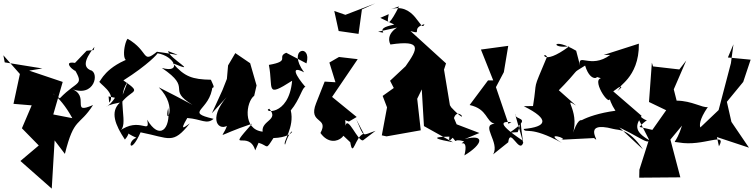

<svg xmlns="http://www.w3.org/2000/svg" viewBox="-25 -834 4477 1139"><path d="M291 -155 347 -348 148 -415 226 -428 3 -464 -5 -506 93 -395 55 -218 163 -209 105 -73 205 29 96 121 282 285 299 -1 360 79C415 -143 444 -81 527 -211C387 -150 517 -267 394 -309C539 -248 567 -409 510 -418C476 -435 466 -468 535 -556L531 -537L489 -533L420 -461C315 -478 481 -359 404 -445C480 -318 441 -366 330 -251C237 -304 322 -285 404 -133Z M619 -262 657 -254C607 -175 561 -203 687 -226C626 -171 659 -92 716 -6C791 -92 641 -78 784 -17C726 5 746 93 809 -49C983 -15 999 26 1101 -102C1081 -90 1031 -42 1086 -134C1169 -128 1201 -93 1242 -129C1064 -171 1223 -174 1236 -326L1140 -306C1256 -318 1255 -295 1226 -361C1117 -363 1070 -378 1000 -459C1164 -391 978 -488 972 -531C1066 -494 1037 -510 906 -527C815 -453 861 -530 732 -604C709 -579 685 -411 774 -498C597 -442 570 -346 565 -351C555 -343 669 -280 623 -225ZM917 -316C1039 -194 944 -76 973 -194C988 -64 920 -1 848 -124C868 -30 805 -147 681 -55C748 -83 659 -255 731 -345L668 -181C736 -318 839 -266 707 -357C854 -450 914 -518 909 -518C1010 -502 1057 -397 935 -431C1124 -304 958 -309 1117 -212C1051 -247 985 -282 917 -316Z M1509 13C1570 31 1548 61 1597 -15C1755 -20 1711 -121 1666 24C1650 9 1724 -78 1700 -179C1755 -245 1769 -320 1787 -318C1730 -384 1695 -449 1779 -405C1673 -550 1828 -576 1793 -458L1673 -521C1613 -496 1703 -472 1570 -449C1598 -308 1545 -251 1708 -355C1688 -137 1526 -170 1572 -189C1633 -121 1524 -120 1533 -53C1413 -66 1434 -230 1483 -266L1497 -327L1459 -459L1371 -519L1328 -446L1321 -366L1295 -300L1232 -162L1347 -288C1202 -141 1265 -57 1321 -87C1295 -8 1239 -22 1470 -100C1310 82 1452 -70 1489 58Z M2053 10C2069 109 2081 -24 2133 -41L2088 -127C2138 -11 2120 -31 2203 -58L2128 -1C2095 2 2039 -150 2024 -88C2030 -186 1959 -137 2045 -113L2091 -140L1945 -259L2097 -483L1986 -496L1929 -463L1965 -346L1901 -350L1850 -221C1801 -97 1929 -142 1876 -45C1966 81 2099 -90 1960 -78ZM1958 -769 1984 -650 2102 -633 2122 -778 2201 -814 2024 -746Z M2231 -728 2314 -688C2176 -662 2299 -628 2218 -646L2406 -687C2361 -702 2254 -643 2291 -570C2481 -598 2455 -546 2381 -441L2289 -355L2311 -312L2245 -265L2271 -197L2240 -31L2268 -25L2471 -61L2450 -248L2539 -431L2476 -322L2490 -86L2662 10C2463 -26 2639 -22 2655 -24C2699 29 2650 -17 2728 4C2683 42 2759 -30 2730 88C2841 21 2854 -41 2732 -9L2819 -45L2646 -111L2639 4C2759 -105 2617 -66 2695 -70L2668 -134C2694 -212 2770 -72 2652 -197L2644 -210L2609 -421L2621 -458L2410 -650C2488 -626 2407 -664 2493 -691C2471 -630 2437 -836 2278 -774L2342 -796C2295 -702 2263 -665 2281 -750Z M2990 10C3001 -83 3055 81 3079 13L3030 -159C3027 -115 3145 -147 2998 -47L3046 -50C3081 -135 3047 -196 3077 1C2891 -123 2979 -111 3009 -109L2991 -100L2917 -317L2964 -406L2990 -562L2828 -540L2901 -357H2870L2761 -211C2869 -187 2856 -113 2909 -100C2823 -93 2943 12 2900 82Z M3393 -533C3248 -618 3241 -541 3353 -560C3181 -432 3192 -539 3220 -497C3128 -277 3165 -377 3137 -205L3082 -204C3241 -125 3218 -81 3081 -69C3093 -39 3117 -92 3309 14C3187 -59 3360 -10 3302 -5L3499 -15C3552 32 3410 -123 3614 -69C3646 -60 3703 -75 3789 52L3649 -78C3835 11 3824 47 3847 -63L3769 -81C3837 -162 3825 -69 3731 -190L3827 -2C3733 -56 3747 -92 3781 -147L3613 -292C3711 -368 3590 -246 3662 -316C3623 -318 3768 -366 3765 -575L3556 -508H3595C3477 -421 3397 -528 3417 -441ZM3540 -370C3479 -357 3612 -167 3591 -271C3588 -246 3601 -216 3626 -177C3430 -151 3357 -78 3439 -114C3410 -141 3389 -92 3361 -8C3433 -168 3300 -268 3392 -208L3266 -320C3269 -304 3257 -322 3269 -277C3441 -451 3351 -385 3446 -445C3482 -326 3549 -388 3497 -383Z M4223 -44 4131 -53 4418 42 4314 -111 4287 -230 4384 -348 4428 -480 4293 -493 4326 -571 4311 -459 4238 -181 4119 -68C4183 -63 4069 -46 4174 -199C4141 -193 4081 -236 3989 -237L3972 -304L4046 -475L4005 -422L3849 -440L3842 -462L3825 -229L3927 -180L3827 -38L3831 -25L3768 173L3767 220L4011 218L3952 -6L4021 -89C3983 30 3957 3 4001 11C4148 38 4291 -57 4240 34Z"/></svg>

Font: Asimov Silicon
Style: Regular
Weight: 400
Designer: Google
Version: Version 2.000980; 2014